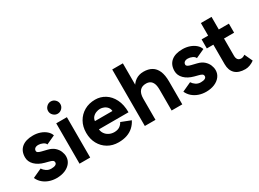

<svg xmlns="http://www.w3.org/2000/svg" viewBox="-31 -1390 2783 2060"><g transform="rotate(-30 1360.0 -360.5)"><path d="M244 12Q196 12 154 -2.5Q112 -17 80 -44.5Q48 -72 30 -112L143 -164Q158 -140 184 -122.5Q210 -105 244 -105Q277 -105 295 -114.5Q313 -124 313 -142Q313 -160 298.5 -168.5Q284 -177 259 -183L213 -195Q141 -214 99.5 -255.5Q58 -297 58 -351Q58 -428 107.5 -470Q157 -512 248 -512Q295 -512 335.5 -498Q376 -484 405 -459Q434 -434 445 -401L336 -351Q329 -371 302 -383.5Q275 -396 248 -396Q221 -396 206.5 -384.5Q192 -373 192 -353Q192 -340 206 -331.5Q220 -323 246 -317L311 -301Q360 -289 389.5 -262.5Q419 -236 432.5 -203.5Q446 -171 446 -140Q446 -95 419.5 -60.5Q393 -26 347.5 -7Q302 12 244 12Z M531 0V-500H663V0ZM597 -581Q567 -581 544 -603.5Q521 -626 521 -657Q521 -688 544 -710.5Q567 -733 597 -733Q628 -733 650.5 -710.5Q673 -688 673 -657Q673 -626 650.5 -603.5Q628 -581 597 -581Z M1011 12Q937 12 880 -21.5Q823 -55 790.5 -114Q758 -173 758 -250Q758 -327 791.5 -386Q825 -445 883.5 -478.5Q942 -512 1018 -512Q1084 -512 1139.5 -477.5Q1195 -443 1228.5 -376.5Q1262 -310 1262 -215H883L895 -227Q895 -190 913.5 -162.5Q932 -135 961.5 -120.5Q991 -106 1025 -106Q1066 -106 1092 -123.5Q1118 -141 1132 -169L1250 -123Q1229 -81 1195.5 -50.5Q1162 -20 1116 -4Q1070 12 1011 12ZM902 -301 890 -313H1131L1120 -301Q1120 -337 1103 -358.5Q1086 -380 1061.5 -390Q1037 -400 1014 -400Q991 -400 965 -390Q939 -380 920.5 -358.5Q902 -337 902 -301Z M1340 0V-700H1472V0ZM1672 0V-256H1804V0ZM1672 -256Q1672 -307 1660 -335Q1648 -363 1627 -375.5Q1606 -388 1578 -388Q1527 -389 1499.5 -357Q1472 -325 1472 -262H1428Q1428 -342 1451.5 -397.5Q1475 -453 1517.5 -482.5Q1560 -512 1617 -512Q1677 -512 1718.5 -488Q1760 -464 1782 -413.5Q1804 -363 1804 -283V-256Z M2096 12Q2048 12 2006 -2.5Q1964 -17 1932 -44.5Q1900 -72 1882 -112L1995 -164Q2010 -140 2036 -122.5Q2062 -105 2096 -105Q2129 -105 2147 -114.5Q2165 -124 2165 -142Q2165 -160 2150.5 -168.5Q2136 -177 2111 -183L2065 -195Q1993 -214 1951.5 -255.5Q1910 -297 1910 -351Q1910 -428 1959.5 -470Q2009 -512 2100 -512Q2147 -512 2187.5 -498Q2228 -484 2257 -459Q2286 -434 2297 -401L2188 -351Q2181 -371 2154 -383.5Q2127 -396 2100 -396Q2073 -396 2058.5 -384.5Q2044 -373 2044 -353Q2044 -340 2058 -331.5Q2072 -323 2098 -317L2163 -301Q2212 -289 2241.5 -262.5Q2271 -236 2284.5 -203.5Q2298 -171 2298 -140Q2298 -95 2271.5 -60.5Q2245 -26 2199.5 -7Q2154 12 2096 12Z M2581 12Q2498 12 2455.5 -29Q2413 -70 2413 -146V-656H2545V-175Q2545 -143 2559 -126.5Q2573 -110 2600 -110Q2610 -110 2622 -114.5Q2634 -119 2647 -128L2693 -29Q2669 -11 2639.5 0.5Q2610 12 2581 12ZM2332 -388V-500H2670V-388Z"/></g></svg>

Font: Figtree
Style: Bold
Weight: 700
Designer: Erik Kennedy
Foundry: Erik Kennedy
Version: Version 2.001;gftools[0.9.30]